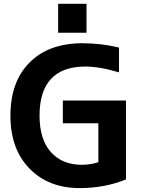

<svg xmlns="http://www.w3.org/2000/svg" viewBox="-20 -966 744 998"><path d="M282.2 -795.9V-946.3H429.7V-795.9ZM408.2 -741.2Q506.8 -741.2 598.6 -718.8V-589.8Q498 -620.1 422.9 -620.1Q305.7 -620.1 245.6 -556.2Q185.5 -492.2 185.5 -365.2Q185.5 -241.2 244.6 -175.3Q303.7 -109.4 405.3 -109.4Q450.2 -109.4 491.2 -123V-325.2H306.6V-443.4H634.8V-33.2Q523.4 11.7 394.5 11.7Q232.4 11.7 133.3 -89.8Q34.2 -191.4 34.2 -365.2Q34.2 -541 133.8 -641.1Q233.4 -741.2 408.2 -741.2Z"/></svg>

Font: Gen Shin Gothic Bold
Style: Bold
Weight: 700
Designer: [Source Han Sans]
Ryoko NISHIZUKA  (kana & ideographs); Paul D. Hunt (Latin, Greek & Cyrillic); Wenlong ZHANG  (bopomofo
Version: Version 1.002.20150607